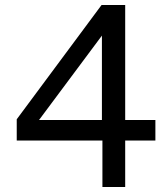

<svg xmlns="http://www.w3.org/2000/svg" viewBox="-20 -743 668 763"><path d="M383.5 -723H477.5V-266H597.5V-184.5H477.5V0H387V-184.5H46.5V-269ZM135 -266H385V-601.5Z"/></svg>

Font: Public Sans
Style: Regular
Weight: 400
Designer: The Public Sans project authors (U.S. Web Design System). Libre Franklin designed by Pablo Impallari and Rodrigo Fuenzal
Version: Version 1.008; ttfautohint (v1.8.1) -l 8 -r 50 -G 200 -x 14 